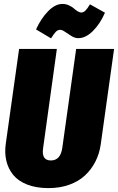

<svg xmlns="http://www.w3.org/2000/svg" viewBox="-20 -947 606 986"><path d="M381.8 -751Q364.7 -751 347.2 -761.7Q329.6 -772.5 314.5 -783.2Q299.3 -793.9 289.1 -793.9Q276.4 -793.9 266.6 -783.7Q256.8 -773.4 242.2 -750L165 -795.9Q190.9 -852.5 227.3 -889.6Q263.7 -926.8 300.8 -926.8Q317.9 -926.8 333.3 -919.9Q348.6 -913.1 357.9 -904.8Q367.2 -896.5 377.9 -889.6Q388.7 -882.8 397.9 -882.8Q408.7 -882.8 418.7 -892.6Q428.7 -902.3 441.9 -924.8L519 -881.8Q494.6 -825.2 457.5 -788.1Q420.4 -751 381.8 -751ZM565.9 -695.8 497.1 -204.1Q490.2 -156.7 469.7 -116.7Q449.2 -76.7 416.5 -46.1Q383.8 -15.6 335.7 1.7Q287.6 19 229 19Q166.5 19 120.1 1Q73.7 -17.1 47.9 -48.8Q22 -80.6 12.5 -121.3Q2.9 -162.1 9.8 -210L78.1 -695.8H272L201.2 -185.1Q192.4 -123 241.2 -123Q290.5 -123 299.8 -187L371.1 -695.8Z"/></svg>

Font: Fira Sans Compressed Heavy
Style: Italic
Weight: 900
Width: 3
Italic angle: -8°
Designer: Carrois Corporate & Edenspiekermann AG
Foundry: Carrois Corporate GbR & Edenspiekermann AG
Version: Version 4.203;PS 004.203;hotconv 1.0.88;makeotf.lib2.5.64775